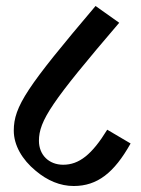

<svg xmlns="http://www.w3.org/2000/svg" viewBox="-20 -648 472 641"><path d="M226 -27C305 -27 361 -71 416 -169L338 -215C287 -132 244 -98 191 -98C143 -98 110 -131 110 -178C110 -245 153 -309 378 -572L299 -628C71 -359 26 -293 26 -212C26 -163 54 -115 99 -78C138 -45 181 -27 226 -27Z"/></svg>

Font: Noto Serif Devanagari Condensed Medium
Style: Regular
Weight: 500
Width: 3
Designer: Universal Thirst, Indian Type Foundry and the Monotype Design Team
Foundry: Monotype Imaging Inc.
Version: Version 2.004